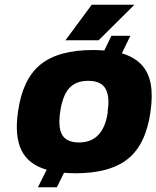

<svg xmlns="http://www.w3.org/2000/svg" viewBox="-20 -720 660 810"><path d="M615 -250V-249Q596 -112 520.5 -50.5Q445 11 298 11Q281 11 250 9L220 70H140L177 -4Q100 -26 70.5 -86Q41 -146 56 -249Q75 -386 150.5 -447.5Q226 -509 373 -509Q391 -509 420 -507L450 -569H530L494 -495Q545 -480 575.5 -448.5Q606 -417 615.5 -367.5Q625 -318 615 -250ZM435 -249H434Q441 -294 434 -323Q427 -352 407 -365.5Q387 -379 352 -379Q300 -379 272 -348Q244 -317 234 -249Q224 -181 243 -150Q262 -119 313 -119Q417 -119 435 -249ZM256 -550 367 -700H547L396 -550Z"/></svg>

Font: Fivo Sans Modern Heavy
Style: Regular
Weight: 900
Designer: Alexander Slobzheninov
Foundry: Alexander Slobzheninov
Version: 1.0